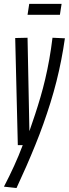

<svg xmlns="http://www.w3.org/2000/svg" viewBox="-34 -734 348 971"><path d="M231.5 -543.1 294.2 -540.3Q286.4 -485.2 275.8 -431Q265.3 -376.8 251.6 -322.6Q237.9 -268.4 221.2 -214.8Q204.5 -161.3 185.4 -107.6Q166.3 -53.9 144.4 -0.2Q122.6 53.5 98.9 107.7Q75.2 161.8 49.5 216.9L-14 210Q14 156.2 37.4 104.9Q60.8 53.7 81 0H56.1L42.9 -541.7L105.3 -543.1L114.7 -70.6Q129.7 -113 143.7 -156Q157.8 -198.9 170.7 -243Q183.7 -287.1 194.8 -334.6Q206 -382.2 215.3 -434.2Q224.6 -486.2 231.5 -543.1ZM105.3 -659 113.8 -714.3H277.5L268.9 -659Z"/></svg>

Font: Georama ExtraCondensed Thin
Style: Italic
Weight: 100
Width: 2
Italic angle: -9°
Designer: Jean-Baptiste Levee
Foundry: Production Type
Version: Version 1.001